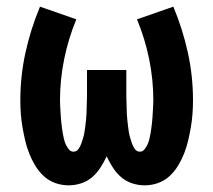

<svg xmlns="http://www.w3.org/2000/svg" viewBox="-20 -548 640 576"><path d="M186 8Q165 8 145.5 1Q126 -6 111 -20Q96 -34 85.5 -51.5Q75 -69 67.5 -88Q60 -107 55.5 -126.5Q51 -146 47.5 -166Q44 -186 42.5 -206.5Q41 -227 41 -247Q41 -320 56.5 -390.5Q72 -461 100 -528L209 -490Q185 -432 172.5 -370.5Q160 -309 160 -247Q160 -239 160.5 -230.5Q161 -222 161.5 -213.5Q162 -205 162.5 -196.5Q163 -188 164 -180Q165 -172 166 -163.5Q167 -155 168.5 -147Q170 -139 172 -130.5Q174 -122 177.5 -114.5Q181 -107 186.5 -100Q192 -93 200 -93Q210 -93 215.5 -101Q221 -109 224 -117.5Q227 -126 229.5 -134.5Q232 -143 233.5 -152Q235 -161 236 -170Q237 -179 238 -188Q239 -197 239.5 -206Q240 -215 240 -224Q240 -233 240.5 -242Q241 -251 241 -260V-338H359V-260Q359 -251 359.5 -242Q360 -233 360 -224Q360 -215 360.5 -206Q361 -197 362 -188Q363 -179 364 -170Q365 -161 366.5 -152Q368 -143 370.5 -134.5Q373 -126 376 -117.5Q379 -109 384.5 -101Q390 -93 400 -93Q408 -93 413.5 -100Q419 -107 422.5 -114.5Q426 -122 428 -130.5Q430 -139 431.5 -147Q433 -155 434 -163.5Q435 -172 436 -180Q437 -188 437.5 -196.5Q438 -205 438.5 -213.5Q439 -222 439.5 -230.5Q440 -239 440 -247Q440 -309 427.5 -370.5Q415 -432 391 -490L500 -528Q528 -461 543.5 -390.5Q559 -320 559 -247Q559 -227 557.5 -206.5Q556 -186 552.5 -166Q549 -146 544.5 -126.5Q540 -107 532.5 -88Q525 -69 514.5 -51.5Q504 -34 489 -20Q474 -6 454.5 1Q435 8 414 8Q395 8 376.5 2Q358 -4 343.5 -16.5Q329 -29 318.5 -45.5Q308 -62 300 -79Q292 -62 281.5 -45.5Q271 -29 256.5 -16.5Q242 -4 223.5 2Q205 8 186 8Z"/></svg>

Font: R Plex Mono
Style: Bold
Weight: 700
Monospace: yes
Designer: Belleve Invis
Foundry: Belleve Invis
Version: Version 31.8.0